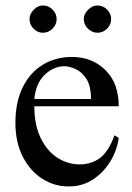

<svg xmlns="http://www.w3.org/2000/svg" viewBox="-20 -670 485 705"><path d="M400.4 -173.3 416 -163.6Q410.2 -119.6 386 -78.9Q361.8 -38.1 322.5 -11.7Q283.2 14.6 231.9 14.6Q179.2 14.6 134.8 -13.9Q90.3 -42.5 63.5 -95Q36.6 -147.5 36.6 -218.8Q36.6 -294.9 63.2 -349.1Q89.8 -403.3 136.7 -432.1Q183.6 -460.9 244.1 -460.9Q318.4 -460.9 367.2 -412.6Q416 -364.3 416 -279.8H106Q106 -212.9 128.4 -165.3Q150.9 -117.7 188.2 -92.5Q225.6 -67.4 269 -66.4Q312.5 -65.4 345.2 -88.4Q377.9 -111.3 400.4 -173.3ZM106 -306.6H314Q314 -356 296.4 -381.8Q278.8 -407.7 255.9 -417.2Q232.9 -426.8 216.8 -426.8Q177.7 -426.8 144.8 -396Q111.8 -365.2 106 -306.6ZM388.2 -599.6Q388.2 -580.1 373.3 -564.9Q358.4 -549.8 337.9 -549.8Q317.9 -549.8 302.7 -564.9Q287.6 -580.1 287.6 -599.6Q287.6 -618.7 303.5 -634.3Q319.3 -649.9 337.9 -649.9Q358.4 -649.9 373.3 -634.8Q388.2 -619.6 388.2 -599.6ZM188 -599.6Q188 -580.1 173.1 -564.9Q158.2 -549.8 137.2 -549.8Q117.7 -549.8 103 -564.9Q88.4 -580.1 88.4 -599.6Q88.4 -618.7 103.8 -634.3Q119.1 -649.9 137.2 -649.9Q158.2 -649.9 173.1 -634.8Q188 -619.6 188 -599.6Z"/></svg>

Font: Awami Nastaliq
Style: Regular
Weight: 400
Designer: Peter Martin, SIL International
Foundry: SIL International
Version: Version 3.100